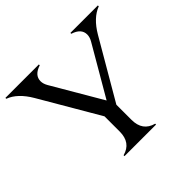

<svg xmlns="http://www.w3.org/2000/svg" viewBox="-175 -933 1129 1129"><g transform="rotate(-45 389.5 -368.5)"><path d="M257.8 0Q257.8 -4.4 257.8 -7.3Q340.3 -29.3 340.3 -122.1V-248.5L126 -615.2Q73.7 -704.6 4.9 -730V-737.3H283.2V-730Q220.2 -710 220.2 -660.2Q220.2 -638.7 233.9 -615.2L415 -305.7L595.2 -615.2Q608.9 -638.7 608.9 -660.6Q608.9 -710 545.4 -730V-737.3H773.9V-730Q704.1 -703.6 652.3 -615.2L438 -247.6V-122.1Q438 -28.8 520.5 -7.3V0Z"/></g></svg>

Font: Modern Antiqua
Style: Book
Weight: 400
Designer: Wojciech Kalinowski "wmk69" (wmk69@o2.pl)
Foundry: Wojciech Kalinowski "wmk69" (wmk69@o2.pl)
Version: Version 3.1.0; 2021-05-28